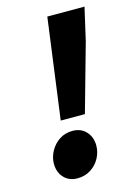

<svg xmlns="http://www.w3.org/2000/svg" viewBox="-107 -728 564 798"><g transform="rotate(-15 175.0 -329.0)"><path d="M120 -238 178 -670H338L306 -530L224 -238ZM126 12Q90 12 68 -11.5Q46 -35 46 -72Q46 -99 60 -125Q74 -151 98.5 -167.5Q123 -184 156 -184Q192 -184 214 -160Q236 -136 236 -100Q236 -72 222.5 -46.5Q209 -21 184 -4.5Q159 12 126 12Z"/></g></svg>

Font: Source Sans 3 ExtraLight Black
Style: Italic
Weight: 900
Italic angle: -11°
Version: Version 3.052;hotconv 1.1.0;makeotfexe 2.6.0